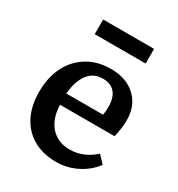

<svg xmlns="http://www.w3.org/2000/svg" viewBox="-174 -828 882 954"><g transform="rotate(30 267.0 -351.0)"><path d="M289 14Q213 14 157.5 -18Q102 -50 72.5 -108.5Q43 -167 43 -246Q43 -331 75 -393Q107 -455 164 -489Q221 -523 297 -523Q385 -523 438 -473.5Q491 -424 491 -341Q491 -296 478 -242H165Q168 -162 208.5 -117.5Q249 -73 317 -73Q358 -73 394 -88.5Q430 -104 459 -131L498 -89Q463 -42 407.5 -14Q352 14 289 14ZM164 -306H375Q379 -326 379 -352Q379 -405 355.5 -433Q332 -461 286 -461Q232 -461 201.5 -420.5Q171 -380 164 -306ZM139 -632V-716H431V-632Z"/></g></svg>

Font: Literata 12pt Medium
Style: Regular
Weight: 500
Designer: Latin by Veronika Burian and Jose Scaglione. Greek by Irene Vlachou. Cyrillic by Vera Evstafieva.
Foundry: TypeTogether
Version: Version 3.002